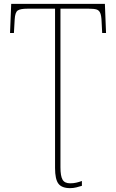

<svg xmlns="http://www.w3.org/2000/svg" viewBox="-20 -734 603 994"><path d="M343 240Q300 240 282.5 217Q265 194 265 136V-689H122Q85 -689 71.5 -679.5Q58 -670 56 -633L52 -563H32L38 -714H523L529 -563H509L506 -622Q505 -652 499 -666.5Q493 -681 479.5 -685Q466 -689 440 -689H293V132Q293 178 304 196.5Q315 215 343 215Q361 215 375.5 211.5Q390 208 404 203V228Q391 232 375.5 236Q360 240 343 240Z"/></svg>

Font: Noto Serif Thin
Style: Regular
Weight: 100
Designer: Monotype Design Team
Foundry: Monotype Imaging Inc.
Version: Version 2.015